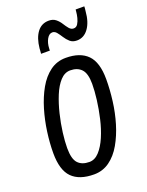

<svg xmlns="http://www.w3.org/2000/svg" viewBox="-142 -814 685 895"><g transform="rotate(-20 200.5 -366.0)"><path d="M167 10Q94 10 57.5 -27Q21 -64 21 -148Q21 -197 28.5 -252Q36 -307 51.5 -359Q67 -411 91 -453.5Q115 -496 149 -521Q183 -546 227 -546Q298 -546 334.5 -509Q371 -472 371 -388Q371 -337 364 -281.5Q357 -226 341.5 -174.5Q326 -123 302 -81Q278 -39 244 -14.5Q210 10 167 10ZM166 -52Q193 -52 215 -76Q237 -100 253.5 -138.5Q270 -177 280.5 -222.5Q291 -268 296.5 -312Q302 -356 302 -390Q302 -442 282 -463Q262 -484 227 -484Q199 -484 177 -460Q155 -436 139 -397Q123 -358 112 -312.5Q101 -267 95.5 -223.5Q90 -180 90 -148Q90 -94 109.5 -73Q129 -52 166 -52ZM126 -603Q127 -609 127 -613.5Q127 -618 128 -629Q133 -679 154.5 -707.5Q176 -736 212 -736Q233 -736 246.5 -725Q260 -714 269 -699.5Q278 -685 287.5 -673.5Q297 -662 310 -662Q323 -662 330.5 -674Q338 -686 342 -702Q346 -718 347 -731Q347 -733 347.5 -736.5Q348 -740 348 -742H391Q391 -733 389 -719Q385 -666 362.5 -635Q340 -604 305 -604Q284 -604 271 -615.5Q258 -627 248.5 -642Q239 -657 230 -668Q221 -679 209 -679Q193 -679 182 -659.5Q171 -640 170 -613Q169 -606 169.5 -605Q170 -604 170 -603Z"/></g></svg>

Font: Georama SemiCondensed
Style: Italic
Weight: 400
Width: 4
Italic angle: -9°
Designer: Jean-Baptiste Levee
Foundry: Production Type
Version: Version 1.000